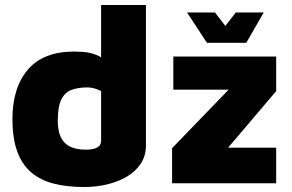

<svg xmlns="http://www.w3.org/2000/svg" viewBox="-20 -736 1174 771"><path d="M317 15Q248 15 194.5 1Q141 -13 104.5 -44.5Q68 -76 49 -128.5Q30 -181 30 -258Q30 -384 92 -456.5Q154 -529 278 -529Q291 -529 315 -527.5Q339 -526 367 -515.5Q395 -505 418 -476L386 -420V-716H566V-151Q566 -111 546 -80Q526 -49 491.5 -28Q457 -7 412 4Q367 15 317 15ZM325 -135Q354 -135 370 -143.5Q386 -152 386 -171V-370Q373 -377 359 -381Q345 -385 331 -385Q294 -385 267 -375Q240 -365 226 -336Q212 -307 212 -251Q212 -211 224 -185.5Q236 -160 261 -147.5Q286 -135 325 -135ZM671 0V-141L932 -411L946 -376H676V-509H1089V-370L856 -96L849 -143H1089V0ZM811 -564 731 -686H843L885 -632L927 -686H1039L969 -564Z"/></svg>

Font: Maven Pro Black
Style: Regular
Weight: 900
Designer: Joe Prince
Foundry: Joe Prince
Version: Version 2.103